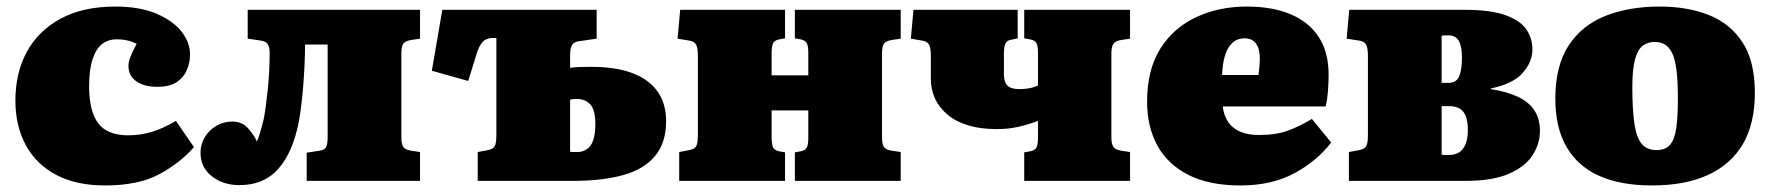

<svg xmlns="http://www.w3.org/2000/svg" viewBox="-20 -552 5403 586"><path d="M301 14Q212 14 151 -18.5Q90 -51 58.5 -109.5Q27 -168 27 -245Q27 -330 62 -394Q97 -458 165 -495Q233 -532 332 -532Q407 -532 458 -510Q509 -488 534.5 -455Q560 -422 560 -386Q560 -361 550.5 -338.5Q541 -316 519.5 -301.5Q498 -287 460 -287Q420 -287 396 -304Q372 -321 372 -351Q372 -362 377.5 -377Q383 -392 397 -418Q384 -425 369 -428.5Q354 -432 336 -432Q310 -432 291.5 -417.5Q273 -403 262.5 -371Q252 -339 252 -289Q252 -212 280 -175.5Q308 -139 371 -139Q406 -139 440 -148.5Q474 -158 517 -183L572 -103Q529 -54 465.5 -20Q402 14 301 14Z M711 13Q661 13 626.5 -14Q592 -41 592 -86Q592 -111 604.5 -132.5Q617 -154 639.5 -167.5Q662 -181 689 -181Q719 -181 737.5 -160Q756 -139 764 -120Q768 -128 774 -148Q780 -168 785 -189Q788 -204 791 -226.5Q794 -249 797 -276.5Q800 -304 801.5 -333.5Q803 -363 803 -390Q803 -409 797 -417.5Q791 -426 777 -428L736 -434V-522H1262V-434L1235 -430Q1216 -427 1210.5 -418Q1205 -409 1205 -389V-133Q1205 -113 1210.5 -104Q1216 -95 1235 -92L1262 -88V0H916V-86L955 -92Q971 -94 975.5 -103.5Q980 -113 980 -134V-416H911Q911 -386 909.5 -354Q908 -322 905.5 -290.5Q903 -259 899.5 -230.5Q896 -202 892 -180Q883 -135 868 -99.5Q853 -64 831 -38.5Q809 -13 779 0Q749 13 711 13Z M1438 0V-88L1470 -94Q1485 -97 1490 -106Q1495 -115 1495 -141V-436H1481Q1473 -436 1464 -432Q1455 -428 1447 -416Q1439 -404 1433 -382L1409 -305L1298 -336L1330 -522H1801V-434L1753 -427Q1734 -426 1727 -416Q1720 -406 1720 -384V-345Q1734 -347 1749 -347.5Q1764 -348 1785 -348Q1858 -348 1908.5 -329.5Q1959 -311 1986 -274Q2013 -237 2013 -182Q2013 -116 1979 -75.5Q1945 -35 1881.5 -17.5Q1818 0 1729 0ZM1741 -88Q1768 -88 1782.5 -108Q1797 -128 1797 -174Q1797 -217 1781.5 -233.5Q1766 -250 1740 -250Q1735 -250 1730 -249.5Q1725 -249 1720 -248V-89Q1724 -88 1729 -88Q1734 -88 1741 -88Z M2053 0V-88L2084 -94Q2100 -97 2105 -106Q2110 -115 2110 -141V-381Q2110 -407 2104 -416.5Q2098 -426 2084 -428L2048 -434L2056 -522H2376V-435L2359 -432Q2343 -429 2339 -419Q2335 -409 2335 -388V-322H2447V-390Q2447 -411 2442.5 -420Q2438 -429 2423 -432L2406 -435V-522H2729V-434L2702 -430Q2683 -427 2677.5 -418Q2672 -409 2672 -389V-133Q2672 -113 2677.5 -104Q2683 -95 2702 -92L2729 -88V0H2406V-87L2423 -90Q2438 -93 2442.5 -102Q2447 -111 2447 -132V-215H2335V-134Q2335 -113 2339 -103Q2343 -93 2359 -90L2376 -87V0Z M3106 0V-87L3123 -90Q3139 -93 3143.5 -102Q3148 -111 3148 -132V-183Q3119 -172 3088.5 -165Q3058 -158 3022 -158Q2926 -158 2873.5 -201Q2821 -244 2821 -312V-381Q2821 -407 2815 -416.5Q2809 -426 2795 -428L2760 -434L2768 -522H3086V-435L3063 -430Q3053 -428 3048.5 -418.5Q3044 -409 3044 -388V-326Q3044 -301 3055 -290.5Q3066 -280 3092 -280Q3106 -280 3120.5 -282.5Q3135 -285 3148 -291V-390Q3148 -411 3143.5 -420Q3139 -429 3123 -432L3106 -435V-522H3429V-434L3402 -430Q3384 -427 3378 -418Q3372 -409 3372 -389V-133Q3372 -113 3378 -104Q3384 -95 3402 -92L3429 -88V0Z M3766 14Q3670 14 3606.5 -18.5Q3543 -51 3512 -108.5Q3481 -166 3481 -242Q3481 -338 3520.5 -402Q3560 -466 3629.5 -499Q3699 -532 3786 -532Q3863 -532 3919 -508.5Q3975 -485 4005 -439Q4035 -393 4035 -324Q4035 -299 4033 -273.5Q4031 -248 4026 -227H3712Q3715 -199 3729 -179Q3743 -159 3766.5 -149.5Q3790 -140 3822 -140Q3874 -140 3910 -153Q3946 -166 3984 -189L4043 -117Q4000 -61 3931 -23.5Q3862 14 3766 14ZM3710 -323H3821Q3823 -338 3824 -350.5Q3825 -363 3825 -375Q3825 -403 3813.5 -419Q3802 -435 3779 -435Q3755 -435 3740 -420Q3725 -405 3718 -380Q3711 -355 3710 -323Z M4097 0V-88L4129 -94Q4145 -97 4150 -106Q4155 -115 4155 -141V-381Q4155 -407 4149 -416.5Q4143 -426 4129 -428L4090 -434L4098 -522H4451Q4529 -522 4574 -506Q4619 -490 4638 -463Q4657 -436 4657 -401Q4657 -363 4627.5 -329.5Q4598 -296 4530 -282V-280Q4581 -272 4614 -256Q4647 -240 4663.5 -214.5Q4680 -189 4680 -152Q4680 -114 4658 -79Q4636 -44 4586 -22Q4536 0 4454 0ZM4402 -79Q4421 -79 4433.5 -87Q4446 -95 4453 -112Q4460 -129 4460 -155Q4460 -194 4446 -211Q4432 -228 4403 -228H4380V-80Q4385 -79 4391 -79Q4397 -79 4402 -79ZM4380 -299H4401Q4425 -299 4433.5 -319Q4442 -339 4442 -376Q4442 -410 4432.5 -427Q4423 -444 4402 -444Q4397 -444 4391.5 -444Q4386 -444 4380 -443Z M5022 14Q4927 14 4861.5 -15Q4796 -44 4761.5 -103Q4727 -162 4727 -251Q4727 -351 4767.5 -413Q4808 -475 4880 -503.5Q4952 -532 5045 -532Q5131 -532 5196 -506Q5261 -480 5298.5 -422.5Q5336 -365 5336 -268Q5336 -175 5299.5 -112.5Q5263 -50 5193 -18Q5123 14 5022 14ZM5036 -94Q5063 -94 5077 -110Q5091 -126 5096 -160.5Q5101 -195 5101 -251Q5101 -306 5096.5 -340Q5092 -374 5082.5 -392Q5073 -410 5060 -417Q5047 -424 5030 -424Q5010 -424 4994.5 -413Q4979 -402 4970.5 -372Q4962 -342 4962 -285Q4962 -216 4968.5 -173.5Q4975 -131 4991 -112.5Q5007 -94 5036 -94Z"/></svg>

Font: Literata 18pt Black
Style: Regular
Weight: 900
Designer: Latin by Veronika Burian and Jose Scaglione. Greek by Irene Vlachou. Cyrillic by Vera Evstafieva.
Foundry: TypeTogether
Version: Version 3.103;gftools[0.9.29]